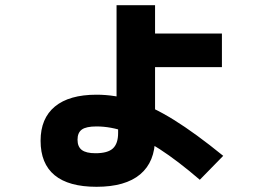

<svg xmlns="http://www.w3.org/2000/svg" viewBox="-20 -659 1040 738"><path d="M351 59Q244 59 190 14.5Q136 -30 136 -118Q136 -204 191 -249.5Q246 -295 351 -295Q422 -295 493.5 -272.5Q565 -250 648 -198.5Q731 -147 838 -60L748 32Q663 -41 593.5 -86Q524 -131 465 -152Q406 -173 351 -173Q311 -173 294.5 -161Q278 -149 278 -122Q278 -95 294.5 -82.5Q311 -70 347 -70Q394 -70 414 -88.5Q434 -107 434 -148V-225H428V-639H576V-530H833V-401H576V-129Q576 -37 519 11Q462 59 351 59Z"/></svg>

Font: M PLUS 1 ExtraBold
Style: Regular
Weight: 800
Designer: Coji Morishita
Foundry: UNDERFOREST DESIGN
Version: Version 1.001